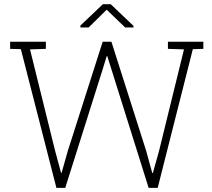

<svg xmlns="http://www.w3.org/2000/svg" viewBox="-20 -914 1031 934"><path d="M254.4 0 81.5 -674.8 29.3 -676.3V-710.9H203.1V-676.3L126 -673.8L248 -180.7L276.9 -73.7H279.8L310.1 -180.7L479.5 -710.9H522L690.9 -180.7L720.7 -72.3H723.6L753.9 -180.7L875 -673.8L796.9 -676.3V-710.9H969.2V-676.3L918 -674.8L747.1 0H703.1L524.4 -569.3L502 -640.6H499L477.1 -569.3L297.4 0ZM371.1 -780.3V-789.6L480.5 -893.6H518.6L629.4 -788.1V-780.3H588.9L499 -866.7L411.1 -780.3Z"/></svg>

Font: Roboto Slab ExtraLight
Style: Regular
Weight: 250
Designer: Google
Version: Version 2.000; ttfautohint (v1.8.1.43-b0c9)